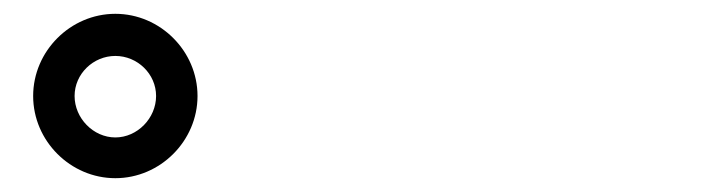

<svg xmlns="http://www.w3.org/2000/svg" viewBox="-20 -847 1040 278"><path d="M28 -708C28 -643 82 -589 147 -589C212 -589 266 -643 266 -708C266 -773 212 -827 147 -827C82 -827 28 -773 28 -708ZM88 -708C88 -740 115 -766 147 -766C179 -766 206 -740 206 -708C206 -676 179 -648 147 -648C115 -648 88 -676 88 -708Z"/></svg>

Font: Noto Sans Mono CJK SC
Style: Bold
Weight: 700
Designer: Ryoko NISHIZUKA 西塚涼子 (kana, bopomofo & ideographs); Paul D. Hunt (Latin, Greek & Cyrillic); Sandoll Communications 산돌커뮤니
Foundry: Adobe
Version: Version 2.004;hotconv 1.0.118;makeotfexe 2.5.65603